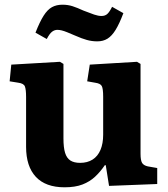

<svg xmlns="http://www.w3.org/2000/svg" viewBox="-20 -783 715 817"><path d="M255 14Q174 14 132.5 -30.5Q91 -75 91 -158V-370Q91 -402 86 -415Q81 -428 58 -431L21 -437L28 -508L235 -520L250 -511V-194Q250 -155 257 -132.5Q264 -110 279.5 -100Q295 -90 321 -90Q352 -90 374 -104Q396 -118 407.5 -145Q419 -172 419 -210V-371Q419 -406 413 -417Q407 -428 385 -431L351 -437L362 -508L563 -520L578 -511V-129Q578 -101 584.5 -90Q591 -79 609 -75L649 -68V0L444 8L430 -80H426Q407 -52 384.5 -31Q362 -10 331 2Q300 14 255 14ZM394 -607Q371 -607 349.5 -613Q328 -619 301 -631Q280 -640 266.5 -645.5Q253 -651 243 -653.5Q233 -656 224 -656Q212 -656 201.5 -648Q191 -640 179 -617L131 -644Q149 -690 165.5 -716Q182 -742 201 -752.5Q220 -763 246 -763Q269 -763 289 -756.5Q309 -750 335 -738Q363 -727 380.5 -721Q398 -715 412 -715Q427 -715 436.5 -723.5Q446 -732 457 -754L505 -727Q488 -682 472 -656Q456 -630 437.5 -618.5Q419 -607 394 -607Z"/></svg>

Font: Literata 18pt
Style: Bold
Weight: 700
Designer: Latin by Veronika Burian and Jose Scaglione. Greek by Irene Vlachou. Cyrillic by Vera Evstafieva.
Foundry: TypeTogether
Version: Version 3.103;gftools[0.9.29]